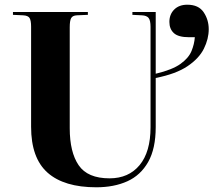

<svg xmlns="http://www.w3.org/2000/svg" viewBox="-20 -781 906 815"><path d="M389 14Q252 14 182 -48Q112 -110 112 -243V-668Q112 -694 105.5 -704.5Q99 -715 78 -716L35 -718V-730H353V-718L306 -716Q288 -715 282 -704Q276 -693 276 -666V-237Q276 -135 314 -79.5Q352 -24 445 -24Q526 -24 572.5 -80Q619 -136 619 -241V-667Q619 -694 611 -704.5Q603 -715 582 -716L542 -718V-730H641V-468Q712 -485 746.5 -510Q781 -535 793 -564.5Q805 -594 807 -623H783Q737 -623 718 -640.5Q699 -658 699 -688Q699 -720 719.5 -740.5Q740 -761 775 -761Q823 -761 844.5 -729Q866 -697 866 -657Q866 -616 845.5 -574.5Q825 -533 776 -500Q727 -467 641 -450V-242Q641 -150 609 -93.5Q577 -37 520.5 -11.5Q464 14 389 14Z"/></svg>

Font: Literata 72pt
Style: Bold
Weight: 700
Designer: Latin by Veronika Burian and Jose Scaglione. Greek by Irene Vlachou. Cyrillic by Vera Evstafieva.
Foundry: TypeTogether
Version: Version 3.002